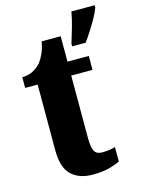

<svg xmlns="http://www.w3.org/2000/svg" viewBox="-117 -828 670 906"><g transform="rotate(-15 218.5 -375.0)"><path d="M221 10Q157 10 118.5 -25.5Q80 -61 80 -149V-468H19V-520Q54 -521 77.5 -535.5Q101 -550 113 -566Q124 -580 134.5 -603.5Q145 -627 151 -660H244V-536H348V-468H244V-163Q244 -120 253.5 -100Q263 -80 292 -80Q329 -80 356 -89V-18Q341 -10 307 0Q273 10 221 10ZM284 -613Q293 -642 305.5 -685Q318 -728 323 -760H437V-750Q430 -729 415 -702Q400 -675 383 -648.5Q366 -622 350 -600H284Z"/></g></svg>

Font: Noto Serif Tamil ExtraCondensed Black
Style: Italic
Weight: 900
Width: 2
Italic angle: -12°
Designer: Indian Type Foundry, Tom Grace, and the Monotype Design Team
Foundry: Monotype Imaging Inc.
Version: Version 2.003; ttfautohint (v1.8.4.7-5d5b)